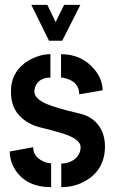

<svg xmlns="http://www.w3.org/2000/svg" viewBox="-20 -769 473 794"><path d="M109.4 -749H175.8L210 -677.7L245.1 -749H312.5L237.3 -600.6H182.6ZM20.5 -142.6 117.2 -160.2Q117.2 -122.1 157.2 -102.5Q174.8 -93.8 191.4 -93.8V4.9Q87.9 4.9 42 -68.4Q20.5 -103.5 20.5 -142.6ZM25.4 -390.6Q25.4 -480.5 108.4 -524.4Q148.4 -544.9 188.5 -544.9V-448.2Q141.6 -448.2 126 -411.1Q122.1 -400.4 122.1 -390.6Q122.1 -361.3 172.9 -338.9Q215.8 -321.3 303.7 -300.8Q371.1 -287.1 399.4 -231.4Q414.1 -201.2 414.1 -165Q414.1 -68.4 335.9 -22.5Q291 4.9 233.4 4.9V-92.8Q272.5 -92.8 297.9 -119.1Q313.5 -137.7 313.5 -160.2Q313.5 -194.3 237.3 -217.8Q221.7 -222.7 188.5 -231.4Q138.7 -243.2 118.2 -251Q45.9 -283.2 30.3 -345.7Q25.4 -366.2 25.4 -390.6ZM232.4 -448.2V-544.9Q318.4 -544.9 371.1 -481.4Q404.3 -440.4 404.3 -395.5L307.6 -378.9Q307.6 -428.7 253.9 -444.3Q242.2 -448.2 232.4 -448.2Z"/></svg>

Font: Post No Bills Colombo
Style: Bold
Weight: 800
Designer: Kosala Senevirathne, Siva Puranthara, Lasantha Premarathna, Tharique Azeez
Foundry: Mooniak
Version: Version 1.220 ; ttfautohint (v1.5)